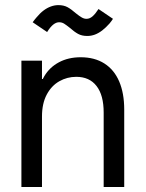

<svg xmlns="http://www.w3.org/2000/svg" viewBox="-20 -746 581 766"><path d="M65.4 -503.9H147.5V0H65.4ZM284.2 -439.5Q248 -439.5 216.8 -421.9Q185.5 -404.3 166.5 -368.7Q147.5 -333 147.5 -281.2L135.7 -359.4V-430.7H163.1L135.7 -359.4Q135.7 -406.2 156.7 -441.9Q177.7 -477.5 215.3 -497.6Q252.9 -517.6 301.8 -517.6Q357.4 -517.6 396.5 -492.7Q435.5 -467.8 455.6 -420.9Q475.6 -374 475.6 -308.6V0H393.6V-296.9Q393.6 -366.2 365.2 -402.8Q336.9 -439.5 284.2 -439.5ZM258.8 -634.8Q244.1 -646.5 235.4 -651.9Q226.6 -657.2 215.8 -657.2Q204.1 -657.2 192.4 -647.9Q180.7 -638.7 168 -618.2L110.4 -657.2Q114.3 -662.1 117.7 -667Q121.1 -671.9 125 -675.8Q139.6 -693.4 153.8 -704.1Q168 -714.8 183.1 -720.2Q198.2 -725.6 212.9 -725.6Q234.4 -725.6 249.5 -717.3Q264.6 -709 282.2 -693.4Q296.9 -681.6 306.2 -676.3Q315.4 -670.9 325.2 -670.9Q337.9 -670.9 349.1 -680.7Q360.4 -690.4 373 -710L430.7 -670.9Q427.7 -666 424.3 -661.6Q420.9 -657.2 417 -652.3Q402.3 -635.7 387.7 -624.5Q373 -613.3 358.4 -607.9Q343.8 -602.5 328.1 -602.5Q306.6 -602.5 291.5 -610.8Q276.4 -619.1 258.8 -634.8Z"/></svg>

Font: Wanted Sans Std Variable
Style: Regular
Weight: 400
Designer: Original Design by Kil Hyung-jin and Kang Hanbin, Wanted Lab, Inc;
Foundry: Wanted Lab, Inc.
Version: Version 1.003;Glyphs 3.2 (3227)